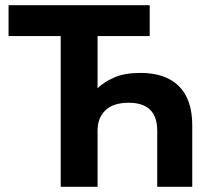

<svg xmlns="http://www.w3.org/2000/svg" viewBox="-20 -720 820 740"><path d="M214 -581H13V-700H557V-581H356V-380Q381 -404 420.5 -421.5Q460 -439 521 -439Q619 -439 670 -387.5Q721 -336 721 -237V0H586V-216Q586 -324 476 -324Q417 -324 386.5 -295Q356 -266 356 -216V0H214Z"/></svg>

Font: 
Style: 㨦
Weight: 700
Designer: A.Korolkova, Vitaly Kuzmin
Foundry: ParaType Ltd
Version: Version 2.000